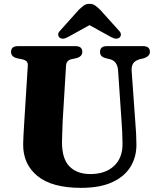

<svg xmlns="http://www.w3.org/2000/svg" viewBox="-20 -934 800 974"><path d="M597.5 -305 579 -576.5Q575.5 -624 538 -633.5L519.5 -638Q501.5 -642.5 494.5 -650.2Q487.5 -658 487.5 -671Q487.5 -700 522 -700H705Q740.5 -700 740.5 -671Q740.5 -648 708 -638L690 -634Q663.5 -626 654.8 -611.2Q646 -596.5 648 -572L667 -306Q671.5 -257 672 -203Q673 -139.5 642.8 -89.2Q612.5 -39 550 -10Q487.5 19 391 19Q244 19 170.2 -41Q96.5 -101 97.5 -202.5Q97.5 -217.5 99 -245Q100.5 -272.5 103.5 -322L121 -600.5Q122 -615 115.2 -622.2Q108.5 -629.5 91 -633.5L68.5 -638Q36 -645 36 -671Q36 -700 71.5 -700H362.5Q397.5 -700 397.5 -671Q397.5 -646 365 -638.5L342 -633.5Q316.5 -627.5 315 -601L298 -321Q296.5 -288 295.8 -261.2Q295 -234.5 294.5 -214.5Q294 -129 332.2 -90Q370.5 -51 438.5 -51Q514.5 -51 558.5 -92.2Q602.5 -133.5 601.5 -205Q601 -240 600 -262.5Q599 -285 597.5 -305ZM586.5 -743.5Q571 -731 543.5 -746L434 -806.5L324.5 -746Q298 -731 282 -743.5Q276 -748.5 275.2 -758.2Q274.5 -768 285 -778.5L379.5 -884Q393.5 -897.5 405 -906Q416.5 -914.5 434 -914.5Q451.5 -914.5 463 -906Q474.5 -897.5 488.5 -884L583.5 -778.5Q594 -768 593.2 -758.2Q592.5 -748.5 586.5 -743.5Z"/></svg>

Font: Fraunces 9pt S000
Style: Bold
Weight: 700
Version: Version 1.000; ttfautohint (v1.8.3)